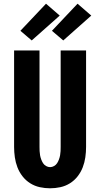

<svg xmlns="http://www.w3.org/2000/svg" viewBox="-20 -1007 540 1035"><path d="M250 8Q222 8 194.5 2Q167 -4 143 -19Q119 -34 101.5 -56.5Q84 -79 74 -105Q64 -131 60 -159Q56 -187 56 -215V-735H193V-215Q193 -204 193.5 -192.5Q194 -181 196 -170Q198 -159 202 -148Q206 -137 212 -127.5Q218 -118 228.5 -112Q239 -106 250 -106Q261 -106 271.5 -112Q282 -118 288 -127.5Q294 -137 298 -148Q302 -159 304 -170Q306 -181 306.5 -192.5Q307 -204 307 -215V-735H444V-215Q444 -187 440 -159Q436 -131 426 -105Q416 -79 398.5 -56.5Q381 -34 357 -19Q333 -4 305.5 2Q278 8 250 8ZM321 -789 260 -841 398 -987 472 -923ZM151 -789 90 -841 228 -987 302 -923Z"/></svg>

Font: Iosevka SS04 Heavy
Style: Regular
Weight: 900
Monospace: yes
Designer: Belleve Invis
Foundry: Belleve Invis
Version: Version 19.0.0; ttfautohint (v1.8.4)